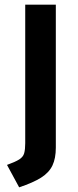

<svg xmlns="http://www.w3.org/2000/svg" viewBox="-20 -700 334 822"><path d="M88 -87Q88 -60 83.5 -44Q79 -28 62.5 -17.5Q46 -7 10 6L62 102Q122 82 156 60.5Q190 39 204.5 8.5Q219 -22 219 -68V-680H88Z"/></svg>

Font: Catamaran Thin
Style: Bold
Weight: 700
Version: Version 2.000